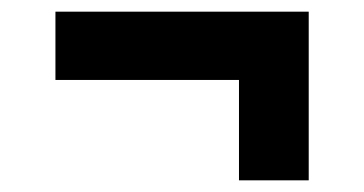

<svg xmlns="http://www.w3.org/2000/svg" viewBox="-20 -448 624 329"><path d="M389.5 -139V-311H75V-428H509V-139Z"/></svg>

Font: Spline Sans
Style: Bold
Weight: 700
Designer: Eben Sorkin, Mirko Velimirovic
Foundry: Sorkin Type
Version: Version 1.000; ttfautohint (v1.8.3)